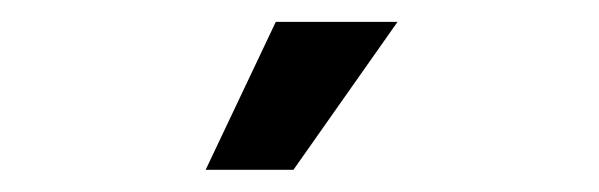

<svg xmlns="http://www.w3.org/2000/svg" viewBox="-20 -628 540 173"><path d="M165.3 -475H244.4L338.2 -608.3H228.5Z"/></svg>

Font: Afacad Medium
Style: Regular
Weight: 500
Designer: Kristian Moeller
Foundry: Dicotype
Version: Version 1.000